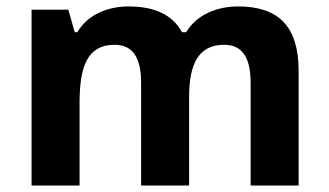

<svg xmlns="http://www.w3.org/2000/svg" viewBox="-20 -576 1022 596"><path d="M719 -556C656 -556 591 -532 558 -476H545C515 -531 459 -556 379 -556C316 -556 253 -532 220 -476H212L192 -546H78V0H227V-257C227 -373 253 -437 336 -437C392 -437 418 -397 418 -319V0H567V-274C567 -379 597 -437 676 -437C732 -437 758 -397 758 -319V0H907V-356C907 -496 843 -556 719 -556Z"/></svg>

Font: Noto Sans Arabic UI
Style: Bold
Weight: 700
Designer: Monotype Design Team, Nadine Chahine and Nizar Qandah
Foundry: Monotype Imaging Inc.
Version: Version 2.010